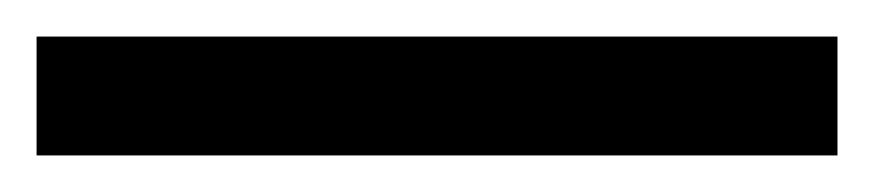

<svg xmlns="http://www.w3.org/2000/svg" viewBox="-22 70 478 105"><path d="M436 155H-2V90H436Z"/></svg>

Font: Noto Sans Arabic Med
Style: Regular
Weight: 500
Designer: Monotype Design Team, Nadine Chahine, Nizar Qandah and Khaled Hosny
Foundry: Monotype Imaging Inc.
Version: Version 2.012; ttfautohint (v1.8.4.7-5d5b)